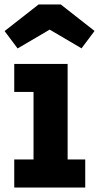

<svg xmlns="http://www.w3.org/2000/svg" viewBox="-20 -836 442 856"><path d="M281.5 -125H360V0H43.5V-125H129.5V-426H43.5V-551H281.5ZM251 -816 401.5 -698 343.5 -620.5 201.5 -704 58.5 -620 0.5 -697.5 152 -816Z"/></svg>

Font: Hepta Slab ExtraLight
Style: Bold
Weight: 700
Version: Version 1.102